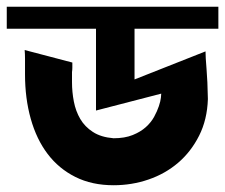

<svg xmlns="http://www.w3.org/2000/svg" viewBox="-22 -577 666 568"><path d="M593 -284Q591 -223 567 -175.5Q543 -128 505 -95.5Q467 -63 417.5 -46Q368 -29 314 -29Q250 -29 201 -53.5Q152 -78 119 -121.5Q86 -165 69 -225.5Q52 -286 52 -357V-379Q52 -392 52 -404Q52 -416 51 -429L192 -392Q192 -384 192 -377Q192 -370 191 -364V-334Q191 -305 196.5 -276.5Q202 -248 215.5 -225Q229 -202 253 -186.5Q277 -171 314 -168Q347 -168 370.5 -177.5Q394 -187 409.5 -201Q425 -215 434 -231.5Q443 -248 448 -263Q453 -278 454 -288Q455 -298 455 -300L262 -250V-492H-2V-557H624V-492H376V-342L586 -425Q586 -408 589 -373Q592 -338 593 -284Z"/></svg>

Font: Shorif Bongobondhu ANSI V1
Style: Regular
Weight: 400
Designer: Shorif Uddin Shishir, Shorif art & Design, e-mail : shorifart@gmail.com, facebook : Shorif2001
Foundry: Lipighor Font Foundry
Version: Designed by Shorif Uddin Shishir | Developed by Niladri Shek